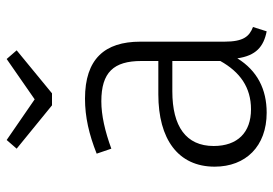

<svg xmlns="http://www.w3.org/2000/svg" viewBox="-142 -667 820 576"><g transform="rotate(-90 268.0 -379.0)"><path d="M276 -633 405 -739 379 -769 258 -685 136 -769 110 -739 240 -633ZM431 -116V-368C431 -475 379 -534 260 -534C205 -534 153 -522 95 -499L110 -455C162 -474 210 -485 252 -485C339 -485 373 -448 373 -365V-314H273C139 -314 56 -255 56 -145C56 -52 117 11 218 11C288 11 344 -17 381 -77C389 -21 416 2 462 11L475 -30C447 -41 431 -58 431 -116ZM228 -36C159 -36 118 -76 118 -148C118 -231 177 -272 282 -272H373V-128C340 -69 294 -36 228 -36Z"/></g></svg>

Font: FiraGO Light
Style: Regular
Weight: 300
Designer: bBox Type
Foundry: bBox Type GmbH
Version: Version 1.001;PS 001.001;hotconv 1.0.88;makeotf.lib2.5.64775